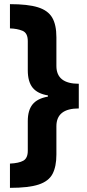

<svg xmlns="http://www.w3.org/2000/svg" viewBox="-20 -741 420 926"><path d="M28 48Q71 46 92.5 34Q114 22 114 -14V-157Q114 -209 137 -237.5Q160 -266 211 -275V-281Q161 -289 137.5 -318Q114 -347 114 -402V-543Q114 -582 88.5 -592.5Q63 -603 28 -604V-721Q114 -721 162.5 -706Q211 -691 231.5 -656.5Q252 -622 252 -561V-423Q252 -337 360 -337V-218Q252 -218 252 -132V4Q252 62 233.5 97.5Q215 133 166.5 149Q118 165 28 165Z"/></svg>

Font: Noto Sans Arabic UI Cn XBd
Style: Regular
Weight: 800
Width: 3
Designer: Monotype Design Team, Nadine Chahine and Nizar Qandah
Foundry: Monotype Imaging Inc.
Version: Version 2.010; ttfautohint (v1.8.4.7-5d5b)